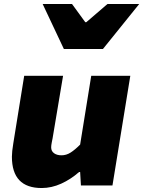

<svg xmlns="http://www.w3.org/2000/svg" viewBox="-20 -935 722 968"><path d="M40 -145Q40 -170 47 -212L102 -553H298L245 -237Q245 -237 241 -217Q238 -202 238 -192Q238 -173 252.5 -162.5Q267 -152 290 -152Q314 -152 335.5 -165.5Q357 -179 384 -206L440 -553H637L547 0H388L384 -68H379Q337 -31 288.5 -9Q240 13 190 13Q40 13 40 -145ZM195 -915H343L410 -823H415L522 -915H682L499 -688H302Z"/></svg>

Font: Nebula Sans Black
Style: Regular
Weight: 900
Italic angle: -9°
Designer: Paul D. Hunt for Adobe (as Source Sans)
Foundry: Nebula Entertainment & Broadcasting LLC
Version: Version 1.010